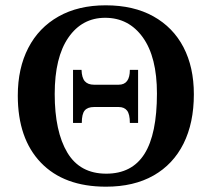

<svg xmlns="http://www.w3.org/2000/svg" viewBox="-20 -689 797 723"><path d="M379 14Q221 14 134 -76.5Q47 -167 47 -329Q47 -432 86.5 -508.5Q126 -585 200.5 -627Q275 -669 378 -669Q483 -669 557.5 -627.5Q632 -586 671 -511Q710 -436 710 -334Q710 -226 671 -148Q632 -70 558 -28Q484 14 379 14ZM380 -35Q477 -35 524 -109.5Q571 -184 571 -337Q571 -474 518 -548Q465 -622 376 -622Q289 -622 237.5 -547.5Q186 -473 186 -335Q186 -194 233.5 -114.5Q281 -35 380 -35ZM288 -226H255V-426H287Q288 -396 299.5 -383Q311 -370 334 -370H427Q469 -370 469 -426H500V-226H469Q469 -259 458.5 -272.5Q448 -286 427 -286H334Q310 -286 299 -273Q288 -260 288 -226Z"/></svg>

Font: STIX Two Text SemiBold
Style: Regular
Weight: 600
Designer: Ross Mills, John Hudson & Paul Hanslow, Tiro Typeworks Ltd; with prior portions MicroPress Inc., and Coen Hoffman.
Foundry: Tiro Typeworks Ltd
Version: Version 2.13 b171